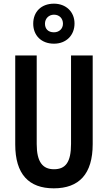

<svg xmlns="http://www.w3.org/2000/svg" viewBox="-20 -1016 587 1046"><path d="M274 -778C341 -778 386 -824 386 -888C386 -952 339 -996 274 -996C205 -996 161 -952 161 -887C161 -823 205 -778 274 -778ZM274 -840C242 -840 225 -859 225 -887C225 -915 246 -936 274 -936C304 -936 323 -915 323 -887C323 -859 302 -840 274 -840ZM485 -231V-714H367V-232C367 -132 337 -94 274 -94C213 -94 180 -133 180 -231V-714H63V-229C63 -67 137 10 273 10C411 10 485 -68 485 -231Z"/></svg>

Font: Noto Sans Devanagari ExtraCondensed SemiBold
Style: Regular
Weight: 600
Width: 2
Designer: Jelle Bosma - Monotype Design Team
Foundry: Monotype Imaging Inc.
Version: Version 2.004